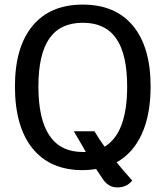

<svg xmlns="http://www.w3.org/2000/svg" viewBox="-20 -730 720 835"><path d="M487 -24Q525 22 555 55Q532 85 490 85Q454 85 430 53Q411 25 398 5Q368 10 340 10Q198 10 121.5 -84.5Q45 -179 45 -354Q45 -525 121.5 -617.5Q198 -710 340 -710Q482 -710 558.5 -617.5Q635 -525 635 -354Q635 -232 597 -148Q559 -64 487 -24ZM353 -69Q342 -90 332.5 -105.5Q323 -121 317 -132L301 -159H391Q410 -126 435 -92Q533 -151 533 -354Q533 -494 485.5 -562.5Q438 -631 340 -631Q242 -631 194.5 -562.5Q147 -494 147 -354Q147 -69 340 -69Z"/></svg>

Font: Krub Medium
Style: Regular
Weight: 500
Designer: Ekaluck Peanpanawate
Foundry: Cadson Demak Co.,Ltd.
Version: Version 1.000; ttfautohint (v1.6)